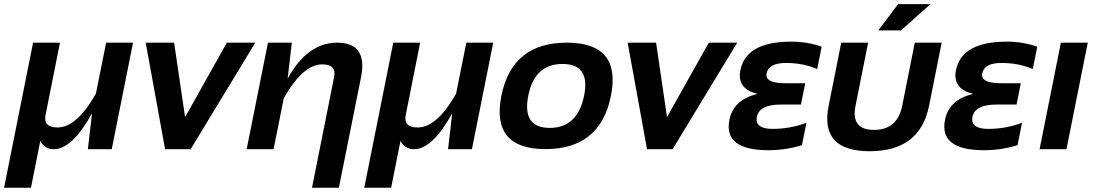

<svg xmlns="http://www.w3.org/2000/svg" viewBox="-65 -718 5295 924"><path d="M128.9 -39.6 84 185.5H-45.4L94.2 -512.7H223.6L154.3 -165Q142.1 -104.5 211.9 -104.5Q304.2 -104.5 396.5 -267.1L445.8 -512.7H575.2L472.7 0H357.9L377.9 -172.9Q282.7 0 193.4 0Q150.4 0 128.9 -39.6Z M636.2 -512.7H772.9L825.7 -154.3L1026.9 -512.7H1163.6L852.5 0H729.5Z M1122.1 0 1224.6 -512.7H1339.4L1319.3 -339.8Q1414.6 -512.7 1557.6 -512.7Q1705.6 -512.7 1672.4 -346.2L1565.9 185.5H1436.5L1543 -347.7Q1555.2 -408.2 1485.4 -408.2Q1393.1 -408.2 1300.8 -245.6L1251.5 0Z M1862.3 -39.6 1817.4 185.5H1688L1827.6 -512.7H1957L1887.7 -165Q1875.5 -104.5 1945.3 -104.5Q2037.6 -104.5 2129.9 -267.1L2179.2 -512.7H2308.6L2206.1 0H2091.3L2111.3 -172.9Q2016.1 0 1926.8 0Q1883.8 0 1862.3 -39.6Z M2580.6 -102.5Q2714.8 -102.5 2746.1 -258.3Q2776.4 -410.2 2642.1 -410.2Q2507.8 -410.2 2477.5 -258.3Q2446.3 -102.5 2580.6 -102.5ZM2347.7 -256.3Q2398.9 -512.7 2662.6 -512.7Q2926.3 -512.7 2875 -256.3Q2823.7 -0.5 2560.1 -0.5Q2297.4 -0.5 2347.7 -256.3Z M2955.6 -512.7H3092.3L3145 -154.3L3346.2 -512.7H3482.9L3171.9 0H3048.8Z M3867.7 -385.7Q3800.3 -415 3717.3 -415Q3634.3 -415 3624.5 -365.2Q3614.7 -317.4 3714.8 -317.4H3810.1L3789.6 -214.8H3692.9Q3589.4 -214.8 3577.6 -156.2Q3565.9 -97.7 3653.8 -97.7Q3736.8 -97.7 3815.9 -127L3794.4 -19.5Q3716.3 4.9 3633.3 4.9Q3416 4.9 3445.3 -141.6Q3464.8 -239.3 3581.5 -266.1Q3480 -290 3498 -379.9Q3525.4 -517.6 3742.7 -517.6Q3820.8 -517.6 3889.2 -493.2Z M3922.9 -209 3983.4 -512.7H4112.8L4052.2 -209Q4028.8 -92.8 4141.1 -92.8Q4253.4 -92.8 4276.9 -209L4337.4 -512.7H4466.8L4406.2 -209Q4362.3 9.8 4120.6 9.8Q3878.9 9.8 3922.9 -209ZM4257.3 -698.2H4413.1L4271 -571.8H4161.6Z M4905.3 -385.7Q4837.9 -415 4754.9 -415Q4671.9 -415 4662.1 -365.2Q4652.3 -317.4 4752.4 -317.4H4847.7L4827.1 -214.8H4730.5Q4627 -214.8 4615.2 -156.2Q4603.5 -97.7 4691.4 -97.7Q4774.4 -97.7 4853.5 -127L4832 -19.5Q4753.9 4.9 4670.9 4.9Q4453.6 4.9 4482.9 -141.6Q4502.4 -239.3 4619.1 -266.1Q4517.6 -290 4535.6 -379.9Q4563 -517.6 4780.3 -517.6Q4858.4 -517.6 4926.8 -493.2Z M5169.9 -512.7 5067.4 0H4938L5040.5 -512.7Z"/></svg>

Font: Sansation
Style: Bold Italic
Weight: 700
Designer: Bernd Montag
Version: Version 1.301